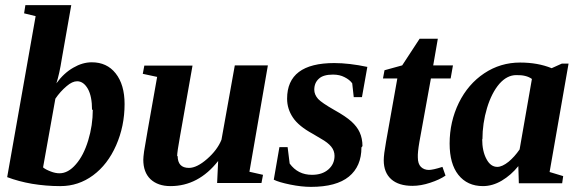

<svg xmlns="http://www.w3.org/2000/svg" viewBox="-20 -715 2262 749"><path d="M342 -287H339Q339 -339 323 -368Q306 -398 281 -398Q262 -398 240 -379Q215 -358 196 -330L148 -62Q157 -54 178 -46Q196 -39 212 -39Q246 -39 276 -74Q306 -108 324 -167Q342 -226 342 -287ZM216 11H213Q160 11 105 2Q53 -7 8 -24L119 -652L74 -663L79 -695H258L221 -485Q212 -427 200 -390Q229 -430 266 -451Q302 -472 338 -472Q397 -472 431 -429Q466 -385 466 -309Q466 -223 433 -148Q400 -73 343 -31Q286 11 216 11Z M671 -105 673 -107Q673 -60 717 -60Q748 -60 788 -95Q828 -130 844 -170L896 -460H1025L953 -45L1006 -33L1000 -1H827L831 -87Q754 11 645 11Q596 11 567 -16Q539 -43 539 -92Q539 -101 542 -124Q545 -146 593 -415L537 -427L543 -459H731L682 -182Q671 -122 671 -105Z M1394 -145 1390 -140Q1390 -66 1341 -26Q1292 14 1193 14Q1156 14 1112 5Q1068 -4 1048 -14L1070 -141H1102L1110 -77Q1142 -33 1197 -33Q1237 -33 1261 -54Q1285 -75 1285 -107Q1285 -127 1272 -143Q1259 -159 1232 -174L1200 -193Q1145 -223 1123 -256Q1100 -290 1100 -330Q1100 -469 1284 -469Q1342 -469 1413 -454L1392 -336H1360L1354 -390Q1344 -404 1324 -414Q1305 -424 1279 -424Q1241 -424 1224 -408Q1206 -392 1206 -365Q1206 -346 1221 -329Q1235 -314 1284 -286Q1329 -261 1351 -241Q1373 -221 1383 -199Q1394 -175 1394 -145Z M1654 -52H1652Q1669 -52 1706 -64L1718 -30Q1695 -14 1658 -2Q1622 10 1589 10Q1535 10 1506 -16Q1477 -42 1477 -90Q1477 -112 1486 -162L1530 -409H1474L1480 -441L1549 -460L1617 -564H1688L1670 -460H1747L1738 -409H1661L1616 -161Q1609 -120 1610 -101Q1610 -76 1622 -64Q1634 -52 1654 -52Z M2124 -44 2177 -28 2173 0H2004L2002 -67Q1974 -32 1937 -10Q1901 11 1864 11Q1803 11 1768 -33Q1734 -76 1734 -155Q1734 -240 1770 -314Q1806 -387 1869 -429Q1932 -471 2009 -471Q2078 -471 2132 -449L2172 -467H2198ZM1862 -171 1861 -173Q1861 -125 1878 -94Q1894 -64 1920 -64Q1939 -64 1964 -84Q1987 -103 2007 -132L2055 -407Q2033 -423 1994 -422Q1958 -422 1928 -388Q1898 -353 1880 -294Q1862 -234 1862 -171Z"/></svg>

Font: Libra Serif Modern
Style: Bold Italic
Weight: 700
Italic angle: -12°
Designer: Stefan Peev, Context Ltd
Foundry: Stefan Peev, Context Ltd
Version: Version 1.000